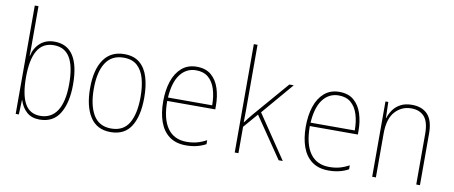

<svg xmlns="http://www.w3.org/2000/svg" viewBox="-67 -1038 3134 1326"><g transform="rotate(10 1500.0 -375.0)"><path d="M253 10Q197 10 162.5 -21Q128 -52 113 -101H111L107 0H85V-760H111V-503Q111 -483 111 -457Q111 -431 110 -412H112Q124 -468 163.5 -503Q203 -538 263 -538Q352 -538 396 -469.5Q440 -401 440 -268Q440 -141 394.5 -65.5Q349 10 253 10ZM253 -16Q331 -16 372 -79.5Q413 -143 413 -268Q413 -390 376.5 -451.5Q340 -513 263 -513Q185 -513 148 -449Q111 -385 111 -262Q111 -139 145.5 -77.5Q180 -16 253 -16Z M751 10Q655 10 607.5 -63.5Q560 -137 560 -265Q560 -395 609.5 -466Q659 -537 753 -537Q821 -537 862 -502.5Q903 -468 921.5 -406.5Q940 -345 940 -264Q940 -136 894.5 -63Q849 10 751 10ZM751 -15Q837 -15 875.5 -81Q914 -147 914 -265Q914 -338 898.5 -393.5Q883 -449 848 -480.5Q813 -512 753 -512Q669 -512 627.5 -447.5Q586 -383 586 -265Q586 -149 626 -82Q666 -15 751 -15Z M1280 10Q1209 10 1163 -24Q1117 -58 1095 -119.5Q1073 -181 1073 -262Q1073 -341 1093.5 -403Q1114 -465 1156 -501.5Q1198 -538 1261 -538Q1325 -538 1363.5 -504.5Q1402 -471 1419.5 -416Q1437 -361 1437 -296V-270H1100Q1100 -144 1146 -79.5Q1192 -15 1280 -15Q1319 -15 1351.5 -23.5Q1384 -32 1419 -51V-23Q1390 -7 1355.5 1.5Q1321 10 1280 10ZM1411 -294Q1411 -357 1395.5 -406.5Q1380 -456 1347 -484.5Q1314 -513 1261 -513Q1193 -513 1150.5 -458Q1108 -403 1101 -294Z M1621 0V-760H1647V-373Q1647 -332 1647 -295Q1647 -258 1646 -217H1648Q1661 -234 1672 -248.5Q1683 -263 1695 -277L1911 -528H1942L1752 -305L1958 0H1929L1734 -286L1647 -185V0Z M2280 10Q2209 10 2163 -24Q2117 -58 2095 -119.5Q2073 -181 2073 -262Q2073 -341 2093.5 -403Q2114 -465 2156 -501.5Q2198 -538 2261 -538Q2325 -538 2363.5 -504.5Q2402 -471 2419.5 -416Q2437 -361 2437 -296V-270H2100Q2100 -144 2146 -79.5Q2192 -15 2280 -15Q2319 -15 2351.5 -23.5Q2384 -32 2419 -51V-23Q2390 -7 2355.5 1.5Q2321 10 2280 10ZM2411 -294Q2411 -357 2395.5 -406.5Q2380 -456 2347 -484.5Q2314 -513 2261 -513Q2193 -513 2150.5 -458Q2108 -403 2101 -294Z M2585 0V-528H2605L2608 -416H2610Q2619 -446 2638.5 -474Q2658 -502 2690.5 -519.5Q2723 -537 2770 -537Q2842 -537 2881 -495Q2920 -453 2920 -361V0H2894V-355Q2894 -439 2861.5 -475.5Q2829 -512 2770 -512Q2702 -512 2656.5 -461.5Q2611 -411 2611 -307V0Z"/></g></svg>

Font: Noto Sans Mono ExtraCondensed Thin
Style: Regular
Weight: 100
Width: 2
Designer: Monotype Design Team
Foundry: Monotype Imaging Inc.
Version: Version 2.014; ttfautohint (v1.8.4.7-5d5b)